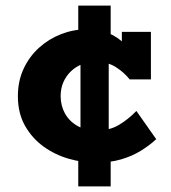

<svg xmlns="http://www.w3.org/2000/svg" viewBox="-20 -654 613 687"><path d="M322 -72Q275 -72 226 -86Q177 -100 136 -129.5Q95 -159 69.5 -204Q44 -249 44 -310Q44 -364 64.5 -408Q85 -452 120 -483.5Q155 -515 199 -532Q243 -549 289 -549Q337 -549 369.5 -535Q402 -521 425.5 -497Q449 -473 470 -443L416 -450V-540H520V-370H444Q423 -396 393.5 -414.5Q364 -433 321 -433Q297 -433 274.5 -424.5Q252 -416 234.5 -399.5Q217 -383 207 -360.5Q197 -338 197 -310Q197 -276 212.5 -248Q228 -220 257 -203.5Q286 -187 326 -187Q372 -187 405.5 -207Q439 -227 468 -257L539 -156Q514 -133 483 -114Q452 -95 412.5 -83.5Q373 -72 322 -72ZM260 13V-151L268 -171V-477L260 -496V-634H376V-496L369 -477V-171L376 -151V13Z"/></svg>

Font: BioRhyme ExtraBold
Style: Regular
Weight: 800
Designer: Aoife Mooney
Foundry: Aoife Mooney Type
Version: Version 1.600;gftools[0.9.33]